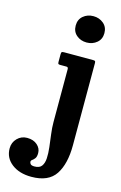

<svg xmlns="http://www.w3.org/2000/svg" viewBox="-275 -840 733 1163"><g transform="rotate(15 91.0 -259.0)"><path d="M70 -695Q70 -733 96.2 -755.2Q122.5 -777.5 160 -777.5Q197 -777.5 223.5 -755.2Q250 -733 250 -695Q250 -657 223.5 -634.8Q197 -612.5 160 -612.5Q122.5 -612.5 96.2 -634.8Q70 -657 70 -695ZM80.5 -440H42.5Q32 -440 29.2 -442.8Q26.5 -445.5 26.5 -456.5V-501.5Q26.5 -514 29.5 -517Q32.5 -520 44.5 -520H226.5Q236 -520 238.8 -517Q241.5 -514 241.5 -504.5V10.5Q241.5 127 197.8 193.5Q154 260 47 260Q-29 260 -76.5 223.2Q-124 186.5 -124 127Q-124 90 -98.8 64.2Q-73.5 38.5 -37 38.5Q2.5 38.5 26.5 59.8Q50.5 81 50.5 110.5Q50.5 133.5 42.5 144Q34.5 154.5 26.5 159.8Q18.5 165 18.5 173Q18.5 181 25 187.8Q31.5 194.5 49.5 194.5Q81 194.5 94.2 176.2Q107.5 158 109.2 127.2Q111 96.5 106.5 58.5Q102 20.5 96.8 -19.5Q91.5 -59.5 91.5 -96V-427Q91.5 -440 80.5 -440Z"/></g></svg>

Font: Besley* Narrow
Style: Bold
Weight: 700
Width: 4
Designer: Owen Earl
Foundry: indestructible type*
Version: Version 3.000; ttfautohint (v1.8.3)